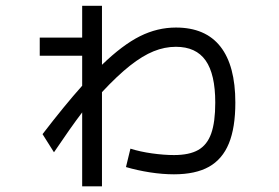

<svg xmlns="http://www.w3.org/2000/svg" viewBox="-20 -615 978 672"><path d="M420.9 -30.3 436.5 -94.7Q470.2 -84 512.2 -78.1Q554.2 -72.3 588.9 -72.3Q642.6 -72.3 673.8 -90.1Q705.1 -107.9 719.2 -147.7Q733.4 -187.5 733.4 -255.9Q733.4 -355.5 699.7 -403.3Q666 -451.2 595.7 -451.2Q556.2 -451.2 517.6 -435.5Q479 -419.9 435.1 -385.3Q391.1 -350.6 336.9 -292.5V37.1H267.6V-221.7Q227.5 -168.9 168.9 -82L128.9 -145.5Q206.1 -246.1 267.6 -314.9V-419.9H119.1V-483.4H267.6V-594.7H336.9V-388.2Q409.2 -458 470 -488.3Q530.8 -518.6 595.7 -518.6Q699.2 -518.6 751.5 -451.9Q803.7 -385.3 803.7 -255.9Q803.7 -168 781 -112.8Q758.3 -57.6 711.2 -31.2Q664.1 -4.9 588.9 -4.9Q549.3 -4.9 505.1 -11.7Q460.9 -18.6 420.9 -30.3Z"/></svg>

Font: Pretendard
Style: Regular
Weight: 400
Designer: Base glyphs from Inter by Rasmus Andersson; Hangeul glyphs from Noto Sans CJK(Source Han Sans) by Jang Soo-young and Kan
Foundry: Kil Hyung-jin
Version: Version 1.309